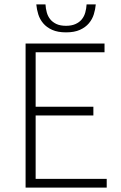

<svg xmlns="http://www.w3.org/2000/svg" viewBox="-20 -858 555 878"><path d="M97 0V-659H458V-619H143V-370H407V-330H143V-40H468V0ZM282 -710Q244 -710 218.5 -721.5Q193 -733 177.5 -751.5Q162 -770 155 -792.5Q148 -815 146 -838H188Q189 -819 194 -801Q199 -783 210 -769.5Q221 -756 238.5 -748Q256 -740 282 -740Q307 -740 325 -748Q343 -756 354 -769.5Q365 -783 370 -801Q375 -819 376 -838H418Q416 -815 409 -792.5Q402 -770 386.5 -751.5Q371 -733 345.5 -721.5Q320 -710 282 -710Z"/></svg>

Font: CV Source Sans Light
Style: Regular
Weight: 300
Designer: Paul D. Hunt
Foundry: Adobe Systems Incorporated
Version: Version 3.001